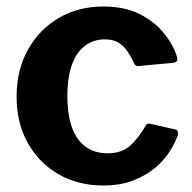

<svg xmlns="http://www.w3.org/2000/svg" viewBox="-20 -560 591 590"><path d="M297 -540Q362 -540 407.5 -517.5Q453 -495 482 -460Q511 -425 523 -388Q530 -368 511 -367L406 -357Q395 -356 391 -368Q382 -387 371 -403Q360 -419 344 -429Q328 -439 302 -439Q268 -439 242 -420Q216 -401 201.5 -362.5Q187 -324 187 -265Q187 -205 202 -166Q217 -127 244.5 -108Q272 -89 310 -89Q354 -89 379.5 -112Q405 -135 428 -174Q431 -179 434 -180Q437 -181 445 -179L519 -162Q530 -159 526 -143Q518 -121 501 -94Q484 -67 456.5 -44Q429 -21 389.5 -5.5Q350 10 297 10Q220 10 160 -24.5Q100 -59 65.5 -120.5Q31 -182 31 -263Q31 -345 66 -407.5Q101 -470 161 -505Q221 -540 297 -540Z"/></svg>

Font: Libre Franklin
Style: Bold
Weight: 700
Designer: Pablo Impallari, Rodrigo Fuenzalida, Nhung Nguyen
Foundry: Impallari Type
Version: Version 3.000